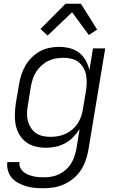

<svg xmlns="http://www.w3.org/2000/svg" viewBox="-20 -777 640 1020"><path d="M212 223Q188 223 164.5 221Q141 219 119.5 212.5Q98 206 78 195.5Q58 185 43.5 168.5Q29 152 22.5 130Q16 108 19 84H84Q81 100 87.5 113.5Q94 127 104.5 136Q115 145 128.5 150.5Q142 156 156.5 159.5Q171 163 186 164Q201 165 216 165Q236 165 256.5 161Q277 157 296 147.5Q315 138 331 123.5Q347 109 358 91Q369 73 375.5 53Q382 33 386 13L403 -92Q389 -69 369.5 -49Q350 -29 326 -16Q302 -3 275.5 2.5Q249 8 224 8Q195 8 167.5 1Q140 -6 118.5 -22Q97 -38 83 -62Q69 -86 63.5 -113.5Q58 -141 59 -170Q60 -199 64 -228L81 -328Q85 -353 93 -378.5Q101 -404 114.5 -427.5Q128 -451 148 -471Q168 -491 191.5 -504Q215 -517 241.5 -522.5Q268 -528 293 -528Q322 -528 350.5 -521Q379 -514 400 -497.5Q421 -481 434.5 -457Q448 -433 455 -405L474 -520H539L449 23Q444 50 434.5 77Q425 104 409 128Q393 152 370 171Q347 190 320.5 202Q294 214 266.5 218.5Q239 223 212 223ZM248 -50Q268 -50 288 -53.5Q308 -57 327 -65.5Q346 -74 362.5 -87.5Q379 -101 391 -118.5Q403 -136 410 -155.5Q417 -175 420 -195L437 -295Q440 -316 440.5 -338Q441 -360 437 -380Q433 -400 422.5 -418Q412 -436 396 -448Q380 -460 359.5 -465Q339 -470 318 -470Q298 -470 277 -466.5Q256 -463 236.5 -453.5Q217 -444 200.5 -429Q184 -414 172.5 -396Q161 -378 154.5 -358.5Q148 -339 144 -318L128 -218Q124 -197 123.5 -176Q123 -155 128 -135.5Q133 -116 143.5 -99Q154 -82 170 -70.5Q186 -59 206.5 -54.5Q227 -50 248 -50ZM233 -588 195 -623 328 -757H410L496 -620L452 -591L363 -712Z"/></svg>

Font: Iosevka Light Extended Oblique
Style: Regular
Weight: 300
Width: 7
Italic angle: -9°
Monospace: yes
Designer: Belleve Invis
Foundry: Belleve Invis
Version: Version 32.5.0; ttfautohint (v1.8.4)